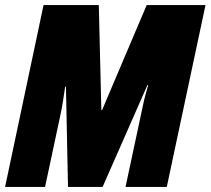

<svg xmlns="http://www.w3.org/2000/svg" viewBox="-25 -734 827 754"><path d="M-5 0H152L213 -286C220 -318 225 -354 231 -394H234L242 0H378L554 -400H557C550 -374 542 -349 537 -323L468 0H630L782 -714H551L376 -302H373L363 -714H146Z"/></svg>

Font: Noto Sans ExtraCondensed Black
Style: Italic
Weight: 900
Width: 2
Italic angle: -12°
Designer: Monotype Design Team
Foundry: Monotype Imaging Inc.
Version: Version 2.013